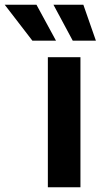

<svg xmlns="http://www.w3.org/2000/svg" viewBox="-136 -786 423 806"><path d="M64.9 0V-545.9H201.7V0ZM169.4 -615.2 88.4 -766.1H213.9L266.6 -615.2ZM0 -615.2 -116.2 -766.1H17.1L99.1 -615.2Z"/></svg>

Font: Inter Cardless
Style: Bold
Weight: 700
Designer: Rasmus Andersson
Foundry: rsms
Version: Version 4.001;git-9221beed3